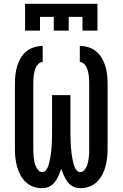

<svg xmlns="http://www.w3.org/2000/svg" viewBox="-20 -975 640 1003"><path d="M111 -815V-955H489V-815H411V-887H339V-815H261V-887H189V-815ZM403 8Q390 8 377 5Q364 2 353 -5.5Q342 -13 334 -23.5Q326 -34 320 -45.5Q314 -57 309 -69Q304 -81 300 -93Q296 -81 291 -69Q286 -57 280 -45.5Q274 -34 266 -23.5Q258 -13 247 -5.5Q236 2 223 5Q210 8 197 8Q174 8 152 -0.5Q130 -9 113.5 -25Q97 -41 86 -62Q75 -83 69 -105Q63 -127 60.5 -150Q58 -173 58 -196V-539Q58 -562 60.5 -584.5Q63 -607 69.5 -629Q76 -651 88 -671.5Q100 -692 117.5 -706.5Q135 -721 157.5 -728Q180 -735 203 -735V-651Q192 -651 183 -643.5Q174 -636 169 -626Q164 -616 161 -605Q158 -594 156.5 -583Q155 -572 154.5 -561Q154 -550 154 -539V-196Q154 -185 154.5 -173Q155 -161 156.5 -149.5Q158 -138 160.5 -126.5Q163 -115 168 -104.5Q173 -94 181 -85Q189 -76 201 -76Q211 -76 218 -83.5Q225 -91 229 -100Q233 -109 235.5 -118.5Q238 -128 240 -137.5Q242 -147 243.5 -157Q245 -167 246.5 -176.5Q248 -186 248.5 -196Q249 -206 250 -215.5Q251 -225 251 -235Q251 -245 251.5 -255Q252 -265 252 -274.5Q252 -284 252 -294V-478H348V-294Q348 -284 348 -274.5Q348 -265 348.5 -255Q349 -245 349 -235Q349 -225 350 -215.5Q351 -206 351.5 -196Q352 -186 353.5 -176.5Q355 -167 356.5 -157Q358 -147 360 -137.5Q362 -128 364.5 -118.5Q367 -109 371 -100Q375 -91 382 -83.5Q389 -76 399 -76Q411 -76 419 -85Q427 -94 432 -104.5Q437 -115 439.5 -126.5Q442 -138 443.5 -149.5Q445 -161 445.5 -173Q446 -185 446 -196V-539Q446 -550 445.5 -561Q445 -572 443.5 -583Q442 -594 439 -605Q436 -616 431 -626Q426 -636 417 -643.5Q408 -651 397 -651V-735Q420 -735 442.5 -728Q465 -721 482.5 -706.5Q500 -692 512 -671.5Q524 -651 530.5 -629Q537 -607 539.5 -584.5Q542 -562 542 -539V-196Q542 -173 539.5 -150Q537 -127 531 -105Q525 -83 514 -62Q503 -41 486.5 -25Q470 -9 448 -0.5Q426 8 403 8Z"/></svg>

Font: Iosevka Custom Medium Extended
Style: Regular
Weight: 500
Width: 7
Monospace: yes
Designer: Belleve Invis
Foundry: Belleve Invis
Version: Version 11.2.4; ttfautohint (v1.8.4)